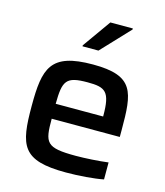

<svg xmlns="http://www.w3.org/2000/svg" viewBox="-111 -815 780 907"><g transform="rotate(15 279.5 -361.5)"><path d="M296 -588 426 -726V-731H316L218 -593V-588ZM499 -220V-254C499 -439 491 -518 289 -518C80 -518 59 -439 59 -254C59 -60 80 8 296 8C359 8 435 2 479 -7V-90C433 -84 366 -80 321 -80C174 -80 166 -102 166 -220ZM286 -430C373 -430 398 -415 398 -296V-293H166C167 -407 180 -430 286 -430Z"/></g></svg>

Font: Saira UNSAM Medium
Style: Regular
Weight: 500
Designer: Hector Gatti with collaboration of the Omnibus-Type team
Foundry: Omnibus-Type
Version: Version 0.072;PS 000.072;hotconv 1.0.88;makeotf.lib2.5.64775